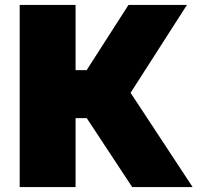

<svg xmlns="http://www.w3.org/2000/svg" viewBox="-20 -760 802 780"><path d="M517 0 332.5 -280H287V0H60V-740H287V-475H332L502 -740H739.5L510.5 -383L762.5 0Z"/></svg>

Font: Encode Sans Semi Expanded Black
Style: Regular
Weight: 900
Width: 6
Designer: Multiple Designers
Foundry: Impallari Type
Version: Version 2.000